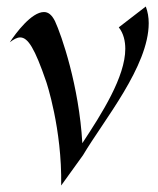

<svg xmlns="http://www.w3.org/2000/svg" viewBox="-20 -536 484 590"><path d="M235 -59C299 -167 437 -332 437 -465C437 -483 434 -500 428 -516L345 -452C360 -433 365 -409 365 -386C365 -300 293 -187 233 -96C223 -272 169 -428 149 -471C139 -491 128 -499 115 -499C77 -499 29 -435 10 -406C22 -415 32 -421 42 -421C66 -421 87 -387 122 -285C122 -285 171 -141 168 34L235 -59Z"/></svg>

Font: Quintessential
Style: Regular
Weight: 400
Designer: Astigmatic (AOETI)
Foundry: Astigmatic (AOETI)
Version: Version 1.000